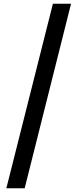

<svg xmlns="http://www.w3.org/2000/svg" viewBox="-20 -826 427 1027"><path d="M263 -806H360L112 181H14Z"/></svg>

Font: Merged Yaku Han JP
Style: Bold
Weight: 700
Designer: Ryoko NISHIZUKA 西塚涼子 (kana, bopomofo & ideographs); Paul D. Hunt (Latin, Greek & Cyrillic); Sandoll Communications 산돌커뮤니
Foundry: Adobe
Version: Version 2.004